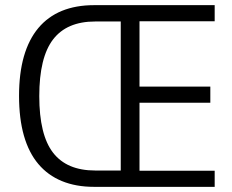

<svg xmlns="http://www.w3.org/2000/svg" viewBox="-20 -725 900 745"><path d="M344.6 0Q274.5 0 220.1 -22.4Q165.8 -44.7 128.8 -88.6Q91.8 -132.4 72.8 -198.6Q53.9 -264.7 53.9 -353Q53.9 -440.5 72.8 -506.3Q91.8 -572.1 128.8 -616.3Q165.8 -660.5 220.1 -682.8Q274.5 -705 344.6 -705H813V-642.5H521.3V-388.9H796.1V-326.4H521.3V-62.5H813V0ZM349.3 -63.4H448.5V-641.6H349.3Q239.2 -641.6 185.8 -571.8Q132.4 -502 132.4 -352Q132.4 -201.8 185.8 -132.6Q239.2 -63.4 349.3 -63.4Z"/></svg>

Font: Nunito Sans 12pt ExtraLight Condensed
Style: Regular
Weight: 200
Width: 3
Version: Version 3.101;gftools[0.9.27]